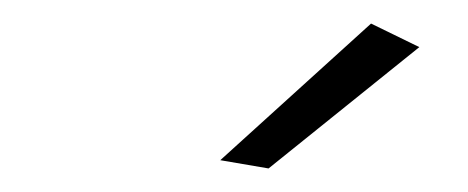

<svg xmlns="http://www.w3.org/2000/svg" viewBox="-20 -763 397 163"><path d="M295 -743 336 -723 208 -620 167 -627Z"/></svg>

Font: TypoPRO Montserrat
Style: Italic
Weight: 275
Italic angle: -11.3°
Designer: Julieta Ulanovsky
Foundry: Julieta Ulanovsky
Version: Version 6.001